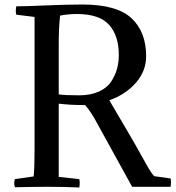

<svg xmlns="http://www.w3.org/2000/svg" viewBox="-20 -827 777 850"><path d="M52 -799Q93 -799 182.5 -803Q272 -807 345 -807Q497 -807 562 -746.5Q627 -686 627 -578Q627 -513 582 -461Q537 -409 464 -383Q507 -310 544.5 -246Q582 -182 599 -151Q616 -120 630 -95.5Q644 -71 650.5 -62Q657 -53 663 -47L735 -37Q739 -22 735 0H565L414 -274Q384 -331 357 -362H343Q292 -362 240 -368V-44L331 -34Q335 -19 331 3Q268 0 189 0Q130 0 46 2Q40 -16 46 -34L129 -46Q133 -84 133 -163V-752L52 -762Q48 -777 52 -799ZM240 -633V-409Q271 -405 330 -405Q381 -405 417.5 -421.5Q454 -438 472 -465.5Q490 -493 498 -522Q506 -551 506 -583Q506 -669 463 -717Q420 -765 320 -765Q283 -765 246 -758Q240 -701 240 -633Z"/></svg>

Font: Adamina
Style: Regular
Weight: 400
Designer: Cyreal (www.cyreal.org)
Foundry: Alexei Vanyashin
Version: Version 1.013